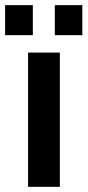

<svg xmlns="http://www.w3.org/2000/svg" viewBox="-50 -723 339 743"><path d="M58.6 -519.5H181.6V0H58.6ZM-30.3 -703.1H77.1V-586.9H-30.3ZM162.1 -703.1H268.6V-586.9H162.1Z"/></svg>

Font: Altinn-DIN
Style: DIN-Bold
Weight: 700
Designer: Charles Nix
Foundry: Altinn
Version: Version 2.00